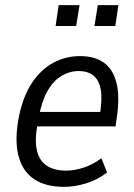

<svg xmlns="http://www.w3.org/2000/svg" viewBox="-20 -717 520 746"><path d="M229 9Q156 9 111 -22Q66 -53 51 -114.5Q36 -176 54 -266Q70 -344 104.5 -395.5Q139 -447 187 -473Q235 -499 291 -499Q348 -499 383.5 -473.5Q419 -448 432.5 -395.5Q446 -343 434 -262L429 -226H109L118 -282H385L367 -264Q378 -330 371.5 -368Q365 -406 343 -423.5Q321 -441 286 -441Q250 -441 218 -421.5Q186 -402 163.5 -361.5Q141 -321 130 -258L126 -236Q114 -172 123.5 -132Q133 -92 162 -73Q191 -54 237 -54Q269 -54 304.5 -65.5Q340 -77 374 -102L396 -47Q359 -18 314.5 -4.5Q270 9 229 9ZM347 -616 360 -697H440L428 -616ZM196 -616 208 -697H289L276 -616Z"/></svg>

Font: Nunito Sans 10pt Condensed
Style: Italic
Weight: 400
Width: 3
Italic angle: -9°
Designer: Vernon Adams
Foundry: Vernon Adams
Version: Version 3.101;gftools[0.9.27]